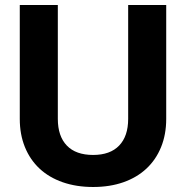

<svg xmlns="http://www.w3.org/2000/svg" viewBox="-20 -731 743 767"><path d="M352 16Q285 16 230.5 -3Q176 -22 138 -57.5Q100 -93 79.5 -143.5Q59 -194 59 -256V-711H211V-256Q211 -187 247 -149.5Q283 -112 352 -112Q420 -112 456 -149.5Q492 -187 492 -256V-711H644V-256Q644 -194 623.5 -143.5Q603 -93 565 -57.5Q527 -22 473 -3Q419 16 352 16Z"/></svg>

Font: Geist
Style: Bold
Weight: 400
Designer: Basement.studio, Andrés Briganti, Mateo Zaragoza
Foundry: Basement.studio, Vercel, Andrés Briganti, Guido Ferreyra, Mateo Zaragoza
Version: Version 1.401